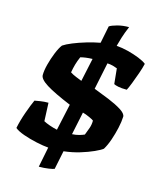

<svg xmlns="http://www.w3.org/2000/svg" viewBox="-118 -765 809 965"><g transform="rotate(15 287.0 -282.5)"><path d="M197 10Q171 8 134 0Q97 -8 64.5 -19.5Q32 -31 17 -44Q25 -84 41 -129Q57 -174 69 -200Q80 -202 98.5 -205Q117 -208 140 -208L144 -113Q157 -106 177 -99Q197 -92 216 -88L246 -226Q157 -263 116.5 -288.5Q76 -314 76 -335Q76 -359 84.5 -391.5Q93 -424 105.5 -455Q118 -486 131 -503Q147 -514 177.5 -526.5Q208 -539 245 -550Q282 -561 315 -567L333 -657Q345 -665 372.5 -672.5Q400 -680 433 -680Q429 -670 420 -647.5Q411 -625 397 -573Q426 -571 457.5 -563Q489 -555 516.5 -544Q544 -533 557 -522Q552 -500 541.5 -470Q531 -440 520.5 -413Q510 -386 503 -373Q475 -373 458.5 -376.5Q442 -380 435 -384L427 -464Q417 -468 404.5 -471.5Q392 -475 375 -476L346 -336Q386 -321 426 -304.5Q466 -288 493 -271Q520 -254 521 -238Q520 -211 512.5 -177.5Q505 -144 494 -112Q483 -80 469 -57Q458 -48 428.5 -34.5Q399 -21 359.5 -9Q320 3 276 8L256 105Q249 108 226.5 111.5Q204 115 176 115ZM297 -478Q261 -477 235 -470Q225 -447 219.5 -427.5Q214 -408 210 -385Q214 -382 224.5 -376.5Q235 -371 271 -357ZM295 -86Q315 -87 331 -91.5Q347 -96 358 -101Q366 -121 372.5 -139.5Q379 -158 379 -179Q377 -182 356.5 -191.5Q336 -201 320 -205Z"/></g></svg>

Font: Texturina Black
Style: Italic
Weight: 900
Italic angle: -11°
Designer: Guillermo Torres Carreño
Foundry: Omnibus-Type
Version: Version 1.002; ttfautohint (v1.8.3)